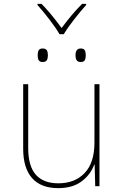

<svg xmlns="http://www.w3.org/2000/svg" viewBox="-20 -964 640 994"><path d="M100 -194V-528H126V-198Q126 -104 165.5 -59.5Q205 -15 282 -15Q368 -15 418.5 -68.5Q469 -122 469 -226V-528H495V0H473L470 -112H468Q449 -60 402.5 -25Q356 10 281 10Q192 10 146 -42Q100 -94 100 -194ZM175 -678Q175 -695 180.5 -704Q186 -713 201 -713Q217 -713 222.5 -703.5Q228 -694 228 -678Q228 -662 222.5 -652.5Q217 -643 201 -643Q186 -643 180.5 -652Q175 -661 175 -678ZM371 -678Q371 -713 398 -713Q414 -713 419 -703.5Q424 -694 424 -678Q424 -662 419 -652.5Q414 -643 398 -643Q383 -643 377 -652Q371 -661 371 -678ZM174 -938V-944H195Q240 -899 299 -819Q352 -891 405 -944H426V-938Q396 -905 361.5 -860.5Q327 -816 310 -787H288Q271 -817 237 -861.5Q203 -906 174 -938Z"/></svg>

Font: Noto Sans Mono UI Thin
Style: Regular
Weight: 250
Monospace: yes
Designer: Monotype Design team
Foundry: Monotype Imaging Inc.
Version: Version 1.000